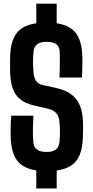

<svg xmlns="http://www.w3.org/2000/svg" viewBox="-20 -934 513 1058"><path d="M180 104.6V4.9Q108.2 -5.6 75.4 -47.9Q42.7 -90.2 39.1 -172.9Q38.6 -192.7 38.5 -213.6Q38.5 -234.5 39.3 -255.6Q40.2 -276.8 42.3 -296.8H163.7Q161.7 -257.9 161.3 -220.8Q160.8 -183.6 163.7 -150.3Q165.9 -123.1 183.9 -109.9Q201.9 -96.6 236.9 -96.6Q270 -96.6 287.4 -109.9Q304.8 -123.1 307.6 -150.3Q309.6 -168.9 310.2 -188.1Q310.8 -207.3 310.1 -226.6Q309.4 -245.8 307.6 -264.4Q305.9 -291.1 290.7 -309.5Q275.5 -327.9 248.6 -333.9L167.9 -352.6Q118.8 -364.1 90.5 -387.6Q62.2 -411.2 49.8 -447.6Q37.4 -484 35.9 -533.8Q35.4 -558.9 35.5 -581.7Q35.6 -604.4 36.1 -628.2Q39.5 -710.5 72.8 -752.9Q106.1 -795.4 180 -805.6V-913.7H292.3V-805.6Q363.8 -795.4 397 -752.9Q430.3 -710.5 433.4 -628Q434.4 -603.5 433.8 -570.6Q433.2 -537.7 431.8 -506.8H307.9Q309.4 -544.6 309.8 -580Q310.2 -615.5 308.7 -650.5Q308 -677.4 290.1 -690.4Q272.1 -703.5 236.6 -703.5Q203.1 -703.5 185.3 -690.4Q167.4 -677.4 164.7 -650.5Q161.9 -621.2 162 -592.2Q162.1 -563.3 164.7 -533.8Q166.8 -506.9 178 -489Q189.3 -471.2 215.4 -465.3L287.4 -449.8Q340.4 -438.2 372.8 -414Q405.2 -389.7 420.3 -352.4Q435.4 -315 437.3 -264.4Q437.9 -249.8 437.9 -234.1Q437.9 -218.5 437.5 -202.9Q437.1 -187.3 436.4 -172.9Q433.2 -89.3 399.5 -47Q365.8 -4.7 292.3 5.6V104.6Z"/></svg>

Font: Big Shoulders Thin
Style: Regular
Weight: 100
Version: Version 2.002